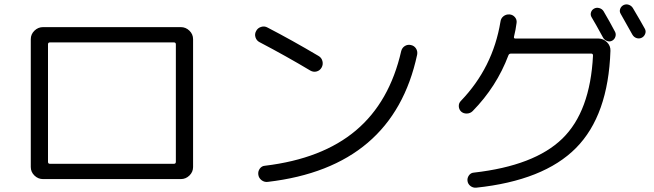

<svg xmlns="http://www.w3.org/2000/svg" viewBox="-20 -839 3040 892"><path d="M203 -633V-87Q203 -78 212 -78H788Q797 -78 797 -87V-633Q797 -642 788 -642H212Q203 -642 203 -633ZM180 -7Q157 -7 140 -23.5Q123 -40 123 -63V-657Q123 -680 140 -696.5Q157 -713 180 -713H820Q843 -713 860 -696.5Q877 -680 877 -657V-63Q877 -40 860 -23.5Q843 -7 820 -7H203Z M1186 -643Q1172 -650 1167 -665.5Q1162 -681 1170 -695Q1177 -709 1193 -714Q1209 -719 1223 -711Q1335 -653 1460 -579Q1474 -571 1478 -555Q1482 -539 1474 -525Q1466 -511 1451 -507Q1436 -503 1422 -511Q1310 -578 1186 -643ZM1888 -630Q1904 -627 1912.5 -614Q1921 -601 1918 -585Q1806 -62 1224 6Q1208 8 1195 -2Q1182 -12 1180 -28Q1178 -43 1187 -55.5Q1196 -68 1211 -69Q1477 -101 1633.5 -233Q1790 -365 1844 -602Q1848 -617 1860.5 -625Q1873 -633 1888 -630Z M2181 -37Q2463 -69 2592.5 -195Q2722 -321 2735 -581Q2735 -590 2727 -590H2354Q2345 -590 2342 -582Q2287 -436 2176 -323Q2165 -312 2149 -311.5Q2133 -311 2122 -321Q2112 -331 2111.5 -345.5Q2111 -360 2121 -370Q2270 -525 2305 -738Q2307 -754 2319 -763.5Q2331 -773 2347 -772Q2362 -771 2372 -759.5Q2382 -748 2380 -733Q2376 -701 2368 -669Q2366 -660 2374 -660H2760Q2783 -660 2800 -643Q2817 -626 2816 -603Q2806 -303 2656 -151.5Q2506 0 2192 33Q2177 34 2165.5 25Q2154 16 2152 2Q2150 -12 2158.5 -24Q2167 -36 2181 -37ZM2837 -692Q2843 -681 2839 -668.5Q2835 -656 2824 -650Q2813 -644 2800.5 -648.5Q2788 -653 2782 -664Q2746 -730 2729 -758Q2722 -769 2725.5 -781Q2729 -793 2740 -799Q2751 -805 2764 -801.5Q2777 -798 2784 -787Q2814 -736 2837 -692ZM2920 -802Q2958 -738 2976 -705Q2982 -694 2977.5 -682Q2973 -670 2962 -664Q2950 -658 2937.5 -662Q2925 -666 2918 -678Q2888 -732 2864 -774Q2857 -785 2861 -797Q2865 -809 2876 -815Q2888 -821 2900.5 -817Q2913 -813 2920 -802Z"/></svg>

Font: Rounded Mplus 1c
Style: Regular
Weight: 400
Version: Version 1.059.20150529